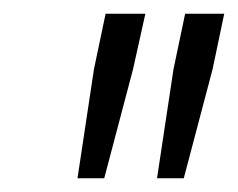

<svg xmlns="http://www.w3.org/2000/svg" viewBox="-20 -708 347 280"><path d="M209 -448 233 -607 250 -688H307L290 -607L248 -448ZM93 -448 117 -607 134 -688H192L174 -607L132 -448Z"/></svg>

Font: Saira Condensed Light
Style: Italic
Weight: 300
Width: 3
Italic angle: -12°
Designer: Hector Gatti with collaboration of the Omnibus-Type team
Foundry: Omnibus-Type
Version: Version 1.101